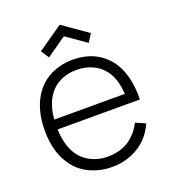

<svg xmlns="http://www.w3.org/2000/svg" viewBox="-142 -876 887 996"><g transform="rotate(-20 301.5 -378.0)"><path d="M192.5 -631 163.5 -675 302 -771 439.5 -675 411.5 -631 302 -707.5ZM152 -112.5Q177.5 -79 217.5 -60.8Q257.5 -42.5 303 -42.5Q369 -42.5 419 -73Q468.5 -106.5 495 -160.5L549 -136.5Q514.5 -59 447 -21Q385 15.5 305 15.5Q275 15.5 246.2 9.5Q217.5 3.5 191.2 -8Q165 -19.5 142.5 -36.5Q120 -53.5 103 -76Q41.5 -154.5 41.5 -280Q41.5 -408.5 103 -487.5Q139.5 -533 191 -555.5Q242.5 -578 303 -578Q428 -578 501 -488.5Q563.5 -407 560.5 -264.5H106.5Q109.5 -168.5 152 -112.5ZM107.5 -318.5H497Q494 -362 484 -394.5Q474 -427 454 -453Q428.5 -486.5 388.5 -504.2Q348.5 -522 303 -521Q258 -522 218 -504.2Q178 -486.5 152 -452Q114 -401.5 107.5 -318.5Z"/></g></svg>

Font: Russisch Sans Light
Style: Regular
Weight: 300
Designer: Michael Sharanda (font) & Cristiano Sobral (main changes)
Foundry: Michael Sharanda
Version: Version 2.00;September 8, 2020;FontCreator 13.0.0.2681 64-bi